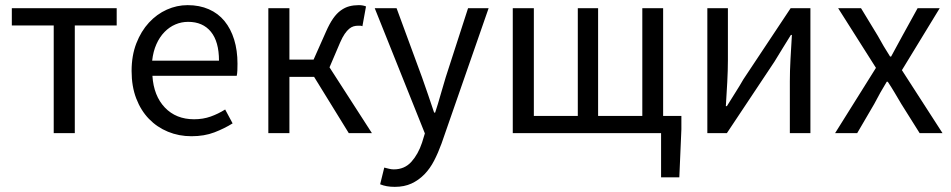

<svg xmlns="http://www.w3.org/2000/svg" viewBox="-20 -518 3701 747"><path d="M189 0V-419H26V-486H434V-419H271V0Z M725 12Q676 12 633.5 -5.5Q591 -23 559.5 -55.5Q528 -88 510 -135Q492 -182 492 -242Q492 -302 510.5 -349.5Q529 -397 559.5 -430Q590 -463 629 -480.5Q668 -498 710 -498Q756 -498 792.5 -482Q829 -466 853.5 -436Q878 -406 891 -364Q904 -322 904 -270Q904 -257 903.5 -244.5Q903 -232 901 -223H573Q578 -145 621.5 -99.5Q665 -54 735 -54Q770 -54 799.5 -64.5Q829 -75 856 -92L885 -38Q853 -18 814 -3Q775 12 725 12ZM572 -282H832Q832 -356 800.5 -394.5Q769 -433 712 -433Q686 -433 662.5 -423Q639 -413 620 -393.5Q601 -374 588.5 -346Q576 -318 572 -282Z M1024 0V-486H1106V-286H1200L1248 -394Q1262 -426 1276 -446Q1290 -466 1306 -477.5Q1322 -489 1339 -493.5Q1356 -498 1376 -498Q1392 -498 1404 -493L1390 -416Q1385 -418 1382 -418Q1379 -418 1374 -418Q1364 -418 1355.5 -415.5Q1347 -413 1338.5 -406Q1330 -399 1321 -386Q1312 -373 1303 -352L1262 -256L1427 0H1337L1202 -219H1106V0Z M1516 209Q1499 209 1485 206.5Q1471 204 1459 199L1475 134Q1483 136 1493 138.5Q1503 141 1512 141Q1554 141 1580.5 111.5Q1607 82 1622 37L1633 1L1438 -486H1523L1622 -217Q1633 -185 1645.5 -149.5Q1658 -114 1669 -80H1673Q1684 -113 1694 -149Q1704 -185 1714 -217L1801 -486H1881L1698 40Q1685 76 1669 107Q1653 138 1631 160.5Q1609 183 1581 196Q1553 209 1516 209Z M2552 172V0H1975V-486H2057V-67H2228V-486H2307V-67H2479V-486H2560V-67H2631V-15L2623 172Z M2732 0V-486H2812V-284Q2812 -245 2809.5 -198.5Q2807 -152 2804 -105H2808Q2822 -128 2840.5 -157Q2859 -186 2872 -209L3056 -486H3133V0H3053V-202Q3053 -241 3055.5 -287.5Q3058 -334 3061 -382H3057Q3043 -359 3024.5 -329.5Q3006 -300 2993 -278L2808 0Z M3229 0 3388 -254 3241 -486H3330L3395 -379Q3406 -359 3418 -338.5Q3430 -318 3443 -298H3447Q3458 -318 3469 -338.5Q3480 -359 3491 -379L3550 -486H3636L3489 -245L3647 0H3558L3487 -113Q3474 -135 3461 -157Q3448 -179 3434 -200H3430Q3417 -179 3405 -157.5Q3393 -136 3381 -113L3315 0Z"/></svg>

Font: Source Sans Pro
Style: Regular
Weight: 400
Designer: Paul D. Hunt
Foundry: Adobe Systems Incorporated
Version: Version 2.021;PS 2.000;hotconv 1.0.86;makeotf.lib2.5.63406